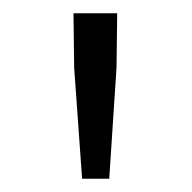

<svg xmlns="http://www.w3.org/2000/svg" viewBox="-20 -787 290 290"><path d="M92 -685 91 -767H157L156 -685L145 -517H104Z"/></svg>

Font: SpoqaHanSans-Light
Style: Regular
Weight: 300
Designer: [Spoqa Han Sans] Dong-huui Kim \uAE40 \uB3D9 \uD718  Younghwa Kang \uAC15 \uC601 \uD654  [Noto Sans] Ryoko NISHIZUKA \u8
Foundry: Spoqa (http://www.spoqa-han-sans.com)
Version: Version 2.000